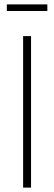

<svg xmlns="http://www.w3.org/2000/svg" viewBox="-20 -852 246 872"><path d="M85 0V-688H121V0ZM11 -802V-832H195V-802Z"/></svg>

Font: Saira Condensed Thin
Style: Regular
Weight: 250
Width: 3
Designer: Hector Gatti with collaboration of the Omnibus-Type team
Foundry: Omnibus-Type
Version: Version 1.101